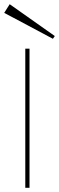

<svg xmlns="http://www.w3.org/2000/svg" viewBox="-45 -891 280 911"><path d="M75 0V-660H95V0ZM206 -707 -25 -830 1 -871 215 -720Z"/></svg>

Font: Lil Grotesk Thin
Style: Regular
Weight: 100
Designer: Bastien Sozeau
Foundry: NBR — Bastien Sozeau
Version: Version 3.003; ttfautohint (v1.8.4.7-5d5b);gftools[0.9.33]